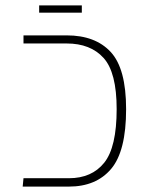

<svg xmlns="http://www.w3.org/2000/svg" viewBox="-20 -691 552 711"><path d="M67 -31H235Q320 -31 366 -88.5Q412 -146 412 -287Q412 -423 363.5 -476.5Q315 -530 227 -530H67V-560H227Q333 -560 390 -498.5Q447 -437 447 -287Q447 -131 391.5 -65.5Q336 0 235 0H64ZM125 -671H283V-644H125Z"/></svg>

Font: FiraGO UltraLight
Style: Regular
Weight: 200
Designer: bBox Type
Foundry: bBox Type GmbH
Version: Version 1.001